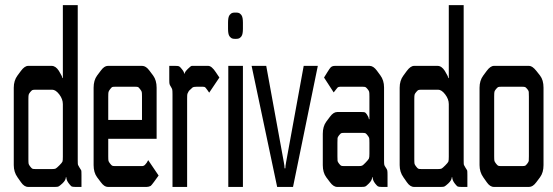

<svg xmlns="http://www.w3.org/2000/svg" viewBox="-20 -736 2176 756"><path d="M185.5 -382.8H121.1Q110.4 -382.8 107.4 -381.3Q104.5 -379.9 99.1 -373.5Q93.8 -367.2 92.8 -362.8Q91.8 -358.4 91.8 -343.8V-109.4Q91.8 -94.7 92.8 -90.8Q93.8 -86.9 99.1 -80.1Q104.5 -73.2 107.4 -71.8Q110.4 -70.3 121.1 -70.3H184.6Q195.3 -70.3 199.2 -72.3Q203.1 -74.2 213.9 -85Q224.6 -95.7 226.1 -100.1Q227.5 -104.5 227.5 -119.1V-326.2Q227.5 -345.7 213.4 -364.3Q199.2 -382.8 185.5 -382.8ZM197.3 0H90.8Q75.2 0 62.5 -18.6L48.8 -38.1Q34.2 -58.6 34.2 -85.9V-390.6Q34.2 -418.9 48.8 -438.5L62.5 -457Q77.1 -476.6 90.8 -476.6H183.6Q199.2 -476.6 211.9 -457Q225.6 -434.6 225.6 -428.7H227.5V-715.8H286.1V-105.5Q286.1 -88.9 287.1 -86.9Q289.1 -84 293 -76.2Q297.9 -68.4 299.8 -65.4Q300.8 -64.5 300.8 -46.9V0H276.4Q265.6 0 261.7 -2Q257.8 -4.9 251 -13.7Q241.2 -26.4 241.2 -38.1H239.3Q239.3 -26.4 225.6 -13.7Q214.8 -3.9 210.9 -2Q208 0 197.3 0Z M563.5 -105.5 604.5 -44.9 586.9 -20.5Q576.2 -5.9 573.2 -3.9Q565.4 0 557.6 0Q557.6 0 404.3 0Q390.6 0 377 -18.6L362.3 -38.1Q348.6 -56.6 348.6 -85.9V-390.6Q348.6 -419.9 362.3 -438.5L377 -458Q390.6 -476.6 404.3 -476.6H540Q554.7 -476.6 568.4 -458L583 -438.5Q596.7 -419.9 596.7 -390.6V-189.5H406.2V-121.1Q406.2 -106.4 407.2 -102.5Q408.2 -98.6 413.6 -91.8Q418.9 -85 421.9 -83.5Q424.8 -82 434.6 -82H539.1Q545.9 -82 550.8 -86.9Q558.6 -94.7 563.5 -105.5ZM539.1 -263.7V-355.5Q539.1 -370.1 538.1 -374Q537.1 -377.9 531.7 -384.8Q526.4 -391.6 523.9 -393.1Q521.5 -394.5 510.7 -394.5H434.6Q423.8 -394.5 421.4 -393.1Q418.9 -391.6 413.6 -384.8Q408.2 -377.9 407.2 -373.5Q406.2 -369.1 406.2 -355.5V-263.7Z M646.5 -476.6H669.9Q680.7 -476.6 684.6 -475.1Q688.5 -473.6 695.3 -464.8Q705.1 -453.1 705.1 -446.3H707Q707 -452.1 719.7 -464.8Q731.4 -476.6 735.4 -476.6Q741.2 -476.6 747.1 -476.6H799.8Q813.5 -476.6 830.1 -451.2L843.8 -430.7L803.7 -371.1L796.9 -380.9Q789.1 -392.6 785.2 -393.6Q782.2 -394.5 775.4 -394.5H754.9Q743.2 -394.5 738.3 -391.6Q735.4 -389.6 724.6 -378.9Q722.7 -377 717.8 -366.2Q716.8 -363.3 716.8 -345.7V0H659.2V-364.3Q659.2 -378.9 658.2 -383.3Q657.2 -387.7 652.8 -394.5Q648.4 -401.4 647.5 -405.3Q646.5 -409.2 646.5 -422.9Z M936.5 -646.5Q936.5 -646.5 936.5 -623Q936.5 -602.5 931.6 -594.7L929.7 -591.8L925.8 -587.9Q920.9 -583 909.2 -583H905.3Q893.6 -583 888.7 -587.9L884.8 -591.8L882.8 -594.7Q877.9 -602.5 877.9 -623Q877.9 -623 877.9 -646.5Q877.9 -667 882.8 -674.8L884.8 -677.7L888.7 -681.6Q893.6 -686.5 905.3 -686.5H909.2Q920.9 -686.5 925.8 -681.6L929.7 -677.7L931.6 -674.8Q936.5 -667 936.5 -646.5ZM936.5 -476.6V0H878.9V-476.6Z M1106.4 -96.7 1175.8 -476.6H1231.4L1133.8 0H1071.3L970.7 -476.6H1028.3L1097.7 -96.7Q1100.6 -81.1 1100.6 -73.2H1103.5Q1103.5 -81.1 1106.4 -96.7Z M1447.3 -38.1H1445.3Q1445.3 -26.4 1432.6 -13.7Q1421.9 -2.9 1418 -1.5Q1414.1 0 1403.3 0H1307.6Q1293 0 1279.3 -18.6L1264.6 -38.1Q1251 -56.6 1251 -85.9V-209Q1251 -238.3 1264.6 -256.8L1279.3 -276.4Q1293 -294.9 1307.6 -294.9H1403.3Q1414.1 -294.9 1417 -293.5Q1419.9 -292 1424.8 -285.2Q1431.6 -275.4 1432.6 -266.6H1434.6V-355.5Q1434.6 -370.1 1433.6 -374.5Q1432.6 -378.9 1427.2 -385.3Q1421.9 -391.6 1418.9 -393.1Q1416 -394.5 1405.3 -394.5H1319.3Q1312.5 -394.5 1308.6 -390.6Q1300.8 -380.9 1293.9 -372.1L1255.9 -430.7L1268.6 -451.2Q1278.3 -466.8 1281.2 -469.7Q1287.1 -476.6 1298.8 -476.6H1435.5Q1450.2 -476.6 1463.9 -458L1477.5 -439.5Q1492.2 -419.9 1492.2 -391.6V-105.5Q1492.2 -90.8 1493.2 -86.9Q1494.1 -83 1499 -76.2Q1503.9 -69.3 1504.9 -64.9Q1505.9 -60.5 1505.9 -46.9V0H1482.4Q1471.7 0 1467.8 -2.4Q1463.9 -4.9 1457 -13.7Q1447.3 -26.4 1447.3 -38.1ZM1308.6 -173.8V-121.1Q1308.6 -106.4 1309.1 -102.5Q1309.6 -98.6 1314.9 -91.8Q1320.3 -85 1323.2 -83.5Q1326.2 -82 1336.9 -82H1391.6Q1402.3 -82 1406.2 -84Q1410.2 -85.9 1420.4 -96.7Q1430.7 -107.4 1432.6 -111.8Q1434.6 -116.2 1434.6 -130.9V-173.8Q1434.6 -188.5 1433.6 -192.4Q1432.6 -196.3 1427.2 -203.1Q1421.9 -210 1418.9 -211.4Q1416 -212.9 1405.3 -212.9H1336.9Q1326.2 -212.9 1323.2 -211.4Q1320.3 -210 1314.9 -203.1Q1309.6 -196.3 1309.1 -192.4Q1308.6 -188.5 1308.6 -173.8Z M1705.1 -382.8H1640.6Q1629.9 -382.8 1627 -381.3Q1624 -379.9 1618.7 -373.5Q1613.3 -367.2 1612.3 -362.8Q1611.3 -358.4 1611.3 -343.8V-109.4Q1611.3 -94.7 1612.3 -90.8Q1613.3 -86.9 1618.7 -80.1Q1624 -73.2 1627 -71.8Q1629.9 -70.3 1640.6 -70.3H1704.1Q1714.8 -70.3 1718.8 -72.3Q1722.7 -74.2 1733.4 -85Q1744.1 -95.7 1745.6 -100.1Q1747.1 -104.5 1747.1 -119.1V-326.2Q1747.1 -345.7 1732.9 -364.3Q1718.8 -382.8 1705.1 -382.8ZM1716.8 0H1610.4Q1594.7 0 1582 -18.6L1568.4 -38.1Q1553.7 -58.6 1553.7 -85.9V-390.6Q1553.7 -418.9 1568.4 -438.5L1582 -457Q1596.7 -476.6 1610.4 -476.6H1703.1Q1718.8 -476.6 1731.4 -457Q1745.1 -434.6 1745.1 -428.7H1747.1V-715.8H1805.7V-105.5Q1805.7 -88.9 1806.6 -86.9Q1808.6 -84 1812.5 -76.2Q1817.4 -68.4 1819.3 -65.4Q1820.3 -64.5 1820.3 -46.9V0H1795.9Q1785.2 0 1781.2 -2Q1777.3 -4.9 1770.5 -13.7Q1760.7 -26.4 1760.7 -38.1H1758.8Q1758.8 -26.4 1745.1 -13.7Q1734.4 -3.9 1730.5 -2Q1727.5 0 1716.8 0Z M1924.8 -476.6H2063.5Q2076.2 -476.6 2091.8 -457L2106.4 -438.5Q2120.1 -420.9 2120.1 -390.6V-85.9Q2120.1 -56.6 2106.4 -38.1L2091.8 -18.6Q2078.1 0 2063.5 0H1924.8Q1909.2 0 1896.5 -18.6L1882.8 -38.1Q1868.2 -58.6 1868.2 -85.9V-390.6Q1868.2 -418.9 1882.8 -438.5L1896.5 -457Q1911.1 -476.6 1924.8 -476.6ZM2062.5 -121.1V-355.5Q2062.5 -370.1 2062 -374.5Q2061.5 -378.9 2056.2 -385.3Q2050.8 -391.6 2047.9 -393.1Q2044.9 -394.5 2034.2 -394.5H1955.1Q1944.3 -394.5 1941.4 -393.1Q1938.5 -391.6 1933.1 -385.3Q1927.7 -378.9 1926.8 -374.5Q1925.8 -370.1 1925.8 -355.5V-121.1Q1925.8 -106.4 1926.8 -102.5Q1927.7 -98.6 1933.1 -91.8Q1938.5 -85 1941.4 -83.5Q1944.3 -82 1955.1 -82H2034.2Q2044.9 -82 2047.9 -83.5Q2050.8 -85 2056.2 -91.8Q2061.5 -98.6 2062 -102.5Q2062.5 -106.4 2062.5 -121.1Z"/></svg>

Font: Vancouver Drive
Style: Regular
Weight: 400
Designer: Valery Zaveryaev
Foundry: Cyreal (www.cyreal.org)
Version: Version 1.06